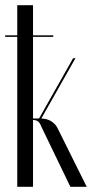

<svg xmlns="http://www.w3.org/2000/svg" viewBox="-22 -719 354 739"><path d="M248.9 0H311.8L203.6 -217.5Q197.9 -231.1 189.8 -240Q181.8 -248.9 172.2 -254.1Q162.8 -259.2 152.5 -261.1Q142.2 -263 132.4 -263H84.6V-257H108.8Q118.4 -256.6 125.5 -250.5Q132.6 -244.4 137.8 -230ZM133 -255.6 268.4 -495H259.4L125.4 -257.8ZM105.1 -699H44.4V0H105.1ZM-2.1 -577H183V-583H-2.1Z"/></svg>

Font: Moniqa Black
Style: Regular
Weight: 900
Designer: Rajesh Rajput
Foundry: Rajesh Rajput
Version: Version 1.000